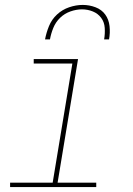

<svg xmlns="http://www.w3.org/2000/svg" viewBox="-20 -760 540 780"><path d="M371 0H21V-18H194L274 -502H117V-520H297L214 -18H371ZM163 -600Q168 -627 179 -654Q190 -681 211.5 -701Q233 -721 261 -730.5Q289 -740 316 -740Q343 -740 368 -730.5Q393 -721 407.5 -701Q422 -681 425 -654Q428 -627 423 -600H403Q407 -623 405.5 -646.5Q404 -670 391 -687.5Q378 -705 357 -713.5Q336 -722 313 -722Q290 -722 266 -713.5Q242 -705 224 -687.5Q206 -670 196.5 -646.5Q187 -623 183 -600Z"/></svg>

Font: Iosevka Term Curly Th Obl
Style: Regular
Weight: 100
Italic angle: -9°
Designer: Belleve Invis
Foundry: Belleve Invis
Version: Version 32.3.0